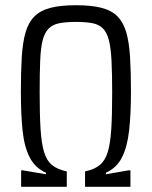

<svg xmlns="http://www.w3.org/2000/svg" viewBox="-20 -716 581 736"><path d="M61 0V-63H68L156 -48V-54Q115 -72 94 -112.5Q73 -153 66.5 -216Q60 -279 60 -365Q60 -442 63.5 -498Q67 -554 78 -592Q89 -630 112 -653Q135 -676 173.5 -686Q212 -696 272 -696Q330 -696 369 -686Q408 -676 430.5 -653Q453 -630 464 -592Q475 -554 478.5 -498Q482 -442 482 -365Q482 -279 475 -216Q468 -153 447.5 -112.5Q427 -72 386 -54V-48L473 -63H480V0H306V-59Q341 -66 362 -83Q383 -100 393 -133Q403 -166 406.5 -221Q410 -276 410 -360Q410 -433 407.5 -482.5Q405 -532 397.5 -561.5Q390 -591 375 -606.5Q360 -622 335 -627Q310 -632 271 -632Q233 -632 207.5 -627Q182 -622 166.5 -606.5Q151 -591 143.5 -561.5Q136 -532 134 -482.5Q132 -433 132 -360Q132 -276 135.5 -221Q139 -166 149 -133Q159 -100 180 -83Q201 -66 236 -59V0Z"/></svg>

Font: Saira Condensed
Style: Regular
Weight: 400
Width: 3
Designer: Hector Gatti with collaboration of the Omnibus-Type team
Foundry: Omnibus-Type
Version: Version 1.101